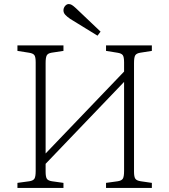

<svg xmlns="http://www.w3.org/2000/svg" viewBox="-20 -927 835 947"><path d="M66 0V-25L125 -33Q144 -36 150 -46Q156 -56 156 -84V-620Q156 -646 149.5 -655Q143 -664 123 -667L66 -676V-703H293V-676L234 -667Q216 -664 210.5 -653.5Q205 -643 205 -616V-170L592 -574V-620Q592 -646 585.5 -655Q579 -664 559 -667L503 -676V-703H729V-676L672 -667Q653 -664 647 -654Q641 -644 641 -616V-80Q641 -55 647.5 -45.5Q654 -36 674 -33L729 -25V0H503V-25L561 -33Q580 -36 586 -46Q592 -56 592 -84V-523L205 -119V-80Q205 -55 211 -45.5Q217 -36 236 -33L293 -25V0ZM461 -751 326 -834Q310 -845 301.5 -854.5Q293 -864 293 -876Q293 -888 301 -897.5Q309 -907 319 -907Q327 -907 334.5 -902.5Q342 -898 355 -886L476 -771Z"/></svg>

Font: Literata 18pt ExtraLight
Style: Regular
Weight: 250
Designer: Latin by Veronika Burian and Jose Scaglione. Greek by Irene Vlachou. Cyrillic by Vera Evstafieva.
Foundry: TypeTogether
Version: Version 3.103;gftools[0.9.29]